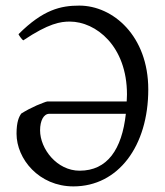

<svg xmlns="http://www.w3.org/2000/svg" viewBox="-20 -650 587 685"><path d="M123 -185C123 -220 136 -244 156 -244H429C415 -117 363 -41 264 -41C183 -41 123 -119 123 -185ZM263 -630C197 -630 134 -616 46 -528C48 -523 59 -508 63 -506C154 -567 196 -573 229 -573C322 -573 433 -486 433 -313C433 -300 432 -298 432 -288H149C145 -288 126 -280 111 -274L82 -260C72 -254 63 -250 56 -245C48 -234 39 -216 39 -173C39 -83 119 15 242 15C402 15 509 -129 509 -331C509 -522 383 -630 263 -630Z"/></svg>

Font: Temporarium
Style: Regular
Weight: 400
Version: Version 1.1